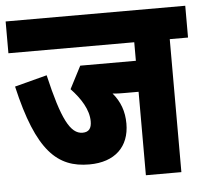

<svg xmlns="http://www.w3.org/2000/svg" viewBox="-47 -672 773 722"><g transform="rotate(-5 339.0 -311.0)"><path d="M609 -502H678V-622H0V-502H475V-432H265L221 -347C258 -308 286 -264 286 -220C286 -194 276 -180 252 -180C206 -180 175 -239 136 -407L14 -375C71 -127 147 -59 267 -59C364 -59 419 -113 419 -200C419 -246 405 -284 377 -317C394 -315 412 -315 425 -315H475V0H609Z"/></g></svg>

Font: Noto Sans Devanagari UI ExtraCondensed ExtraBold
Style: Regular
Weight: 800
Width: 2
Designer: Jelle Bosma - Monotype Design Team
Foundry: Monotype Imaging Inc.
Version: Version 2.003